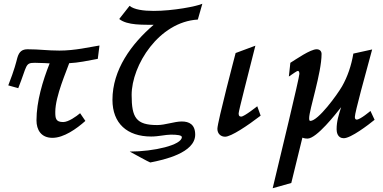

<svg xmlns="http://www.w3.org/2000/svg" viewBox="-20 -717 2039 1021"><path d="M24 -263 77 -248C126 -371 112 -383 166 -383C197 -383 244 -380 244 -380C207 -287 174 -177 174 -77C174 -27 198 16 259 16C319 16 387 -32 434 -74L406 -115C386 -98 344 -68 316 -68C276 -68 274 -88 274 -122C274 -206 336 -344 348 -381C394 -383 448 -394 500 -404L509 -475C457 -467 380 -448 296 -448C230 -448 192 -455 127 -455C100 -455 82 -445 72 -409C66 -386 57 -347 24 -263Z M578 -186C578 -61 656 9 784 9C823 9 860 -1 889 -1C922 -1 947 2 947 12C947 54 799 89 670 89C670 89 775 147 779 147C852 133 1018 96 1018 -1C1018 -55 986 -71 947 -71C907 -71 859 -52 816 -52C704 -52 680 -91 680 -212C680 -370 825 -601 1032 -613L1056 -697C1025 -683 900 -659 797 -659C742 -659 693 -666 669 -686L614 -616C657 -581 744 -586 797 -585C678 -483 578 -346 578 -186Z M1136 -32C1136 -5 1155 10 1177 10C1209 10 1297 -49 1366 -102L1348 -152C1348 -152 1279 -97 1263 -97C1254 -97 1249 -100 1249 -114C1249 -127 1302 -330 1338 -474L1233 -435C1233 -435 1136 -67 1136 -32Z M1430 284 1529 256 1588 15C1588 15 1599 20 1615 20C1664 20 1767 -113 1794 -147C1781 -105 1770 -73 1770 -29C1770 -14 1775 18 1808 18C1846 18 1939 -53 1972 -80L1950 -127C1950 -127 1896 -81 1877 -81C1871 -81 1867 -85 1867 -95C1867 -119 1924 -325 1959 -454L1859 -432C1848 -367 1828 -309 1799 -258C1773 -213 1672 -74 1630 -74C1625 -74 1624 -80 1624 -89C1624 -133 1690 -329 1690 -430C1690 -445 1680 -455 1664 -455C1630 -455 1555 -402 1524 -383L1516 -310C1541 -327 1559 -340 1564 -340C1571 -340 1572 -329 1572 -324C1572 -304 1469 121 1430 284Z"/></svg>

Font: KpSans
Style: BoldItalic
Weight: 700
Italic angle: -11°
Version: Version 0.66